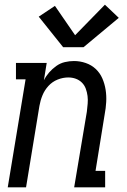

<svg xmlns="http://www.w3.org/2000/svg" viewBox="-20 -798 540 818"><path d="M13 0 89 -460H48V-530H179L167 -456Q176 -474 189.5 -489.5Q203 -505 220 -517Q237 -529 256.5 -533.5Q276 -538 295 -538Q321 -538 345.5 -529.5Q370 -521 388 -504Q406 -487 416 -464Q426 -441 430 -415.5Q434 -390 432.5 -363.5Q431 -337 426 -311L387 -70H428V0H296L350 -322Q352 -339 353.5 -356Q355 -373 353 -389Q351 -405 345.5 -420Q340 -435 329 -446Q318 -457 303 -462.5Q288 -468 271 -468Q248 -468 225.5 -459Q203 -450 186.5 -432Q170 -414 161 -392Q152 -370 148 -347L91 0ZM249 -597 145 -727 214 -773 300 -648 427 -778 486 -722 336 -597Z"/></svg>

Font: Iosevka Slab
Style: Italic
Weight: 400
Italic angle: -9°
Monospace: yes
Designer: Belleve Invis
Foundry: Belleve Invis
Version: Version 11.1.0; ttfautohint (v1.8.3)